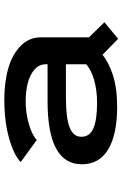

<svg xmlns="http://www.w3.org/2000/svg" viewBox="141 -693 568 890"><g transform="rotate(-90 425.0 -248.0)"><path d="M408 -512Q489.5 -512 553.8 -493.5Q618 -475 657.5 -436Q697 -397 697 -342.5V-119.5L767 -48L690 15.5L616 -57Q583 -29 522.8 -9Q462.5 11 373.5 11Q247.5 11 178 -30.2Q108.5 -71.5 108.5 -153Q108.5 -311.5 401 -311.5H572V-320.5Q572 -351.5 546.5 -373Q521 -394.5 483.2 -403.8Q445.5 -413 400 -413Q345 -413 293.8 -397.8Q242.5 -382.5 221 -361.5L119 -436Q149.5 -467 227.8 -489.5Q306 -512 408 -512ZM392.5 -82Q452 -82 499.8 -95.8Q547.5 -109.5 572 -133V-226.5H420Q324 -226.5 280 -209.5Q236 -192.5 236 -155Q236 -115.5 276 -98.8Q316 -82 392.5 -82Z"/></g></svg>

Font: League Mono Wide Medium
Style: Regular
Weight: 500
Width: 8
Designer: Tyler Finck
Foundry: The League of Moveable Type / Tyler Finck
Version: Version 2.210